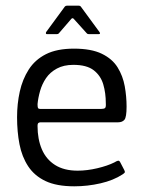

<svg xmlns="http://www.w3.org/2000/svg" viewBox="-20 -649 500 675"><path d="M40 -237Q40 -284 49.5 -327Q59 -370 81 -404.5Q103 -439 141.5 -458.5Q180 -478 240 -478Q301 -478 338 -460Q375 -442 393.5 -412Q412 -382 418.5 -346Q425 -310 425 -274Q425 -237 417.5 -228Q410 -219 395 -219H122Q119 -219 115.5 -217Q112 -215 112 -206Q112 -160 127 -124.5Q142 -89 173.5 -69Q205 -49 253 -49Q286 -49 322 -57.5Q358 -66 382 -78Q390 -83 395 -84Q400 -85 404 -76L417 -51Q420 -45 418.5 -42.5Q417 -40 411 -36Q379 -15 333.5 -4.5Q288 6 241 6Q179 6 140 -12.5Q101 -31 79 -64.5Q57 -98 48.5 -142Q40 -186 40 -237ZM352 -286Q352 -322 343 -352.5Q334 -383 309.5 -402Q285 -421 238 -421Q204 -421 180 -408Q156 -395 142 -374.5Q128 -354 121 -329.5Q114 -305 112 -283Q112 -273 113.5 -269.5Q115 -266 123 -266H335Q345 -266 349 -269Q353 -272 352 -286ZM145 -529Q142 -529 141.5 -531Q141 -533 142 -536L208 -626Q211 -629 215 -629H257Q262 -629 264 -626L330 -536Q332 -533 331.5 -531Q331 -529 327 -529H292Q287 -529 285 -532L239 -583Q235 -587 231 -583L187 -532Q185 -529 180 -529Z"/></svg>

Font: Glory
Style: Regular
Weight: 400
Designer: Robert Leuschke
Foundry: Robert Leuschke
Version: Version 1.011